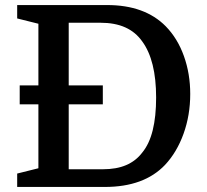

<svg xmlns="http://www.w3.org/2000/svg" viewBox="-20 -740 820 760"><path d="M58 -327V-402H387V-327ZM252 -70H387Q441 -70 479.5 -86.5Q518 -103 543 -136Q571 -170 584.5 -224.5Q598 -279 598 -354Q598 -501 543 -576Q517 -613 476 -631.5Q435 -650 377 -650H252ZM48 -720H404Q553 -720 636 -636Q683 -588 708 -518Q733 -448 733 -368Q733 -284 706.5 -210.5Q680 -137 633 -87Q550 0 395 0H48V-53L132 -74V-646L48 -667Z"/></svg>

Font: Domine SemiBold
Style: Regular
Weight: 600
Designer: Pablo Impallari, Rodrigo Fuenzalida, Brenda Gallo
Foundry: Pablo Impallari, Rodrigo Fuenzalida, Brenda Gallo
Version: Version 2.000